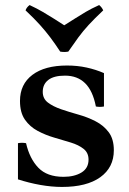

<svg xmlns="http://www.w3.org/2000/svg" viewBox="-20 -724 510 759"><path d="M225 15Q184 15 139 7Q94 -1 51 -15V-158Q67 -161 83 -158Q97 -97 131.5 -61Q166 -25 231 -25Q274 -25 302 -42Q330 -59 330 -93Q330 -120 310.5 -135.5Q291 -151 260 -160.5Q229 -170 194.5 -180Q160 -190 129 -206.5Q98 -223 78.5 -251Q59 -279 59 -325Q59 -391 108 -428Q157 -465 245 -465Q286 -465 322.5 -457Q359 -449 391 -435V-303Q375 -300 359 -303Q347 -365 316.5 -395Q286 -425 237 -425Q193 -425 171 -408Q149 -391 149 -361Q149 -334 169.5 -318.5Q190 -303 222 -292Q254 -281 290 -271Q326 -261 358 -244.5Q390 -228 410 -201Q430 -174 430 -130Q430 -62 376.5 -23.5Q323 15 225 15ZM372 -704Q383 -695 388 -683Q353 -650 330.5 -625.5Q308 -601 290 -576.5Q272 -552 250 -520Q234 -517 218 -520Q197 -552 178.5 -576.5Q160 -601 138 -625.5Q116 -650 81 -683Q85 -695 97 -704Q127 -690 149 -677Q171 -664 191 -651.5Q211 -639 234 -624Q258 -639 277.5 -651.5Q297 -664 319 -677Q341 -690 372 -704Z"/></svg>

Font: Poltawski Nowy SemiBold
Style: Regular
Weight: 600
Version: Version 1.001;gftools[0.9.25]